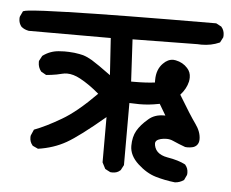

<svg xmlns="http://www.w3.org/2000/svg" viewBox="-55 -619 795 662"><g transform="rotate(5 343.0 -288.5)"><path d="M573.2 -9.3Q538.1 -13.2 505.9 -22.7Q473.6 -32.2 443.1 -60.3Q412.6 -88.4 412.6 -121.6Q412.6 -152.8 424.8 -174.3Q437 -195.8 462.4 -217.3Q483.4 -235.8 515.6 -235.8Q518.1 -235.8 520.5 -235.8L497.6 -274.4Q474.6 -270 459.5 -268.6Q443.4 -267.1 427.7 -267.1Q412.1 -267.1 393.1 -268.1V-53.2L383.3 -34.7L382.3 -34.2Q372.1 -24.4 355.5 -24.4Q352.5 -24.4 348.1 -24.9L330.1 -34.2L318.8 -56.2V-212.9Q232.4 -140.1 189.5 -115.7Q146.5 -91.3 92.8 -83.5L73.7 -92.3L73.2 -93.3Q63.5 -104.5 63.5 -120.1Q63.5 -126.5 64.5 -127.9L73.2 -147.9Q113.8 -163.1 166 -193.8Q216.8 -223.1 283.2 -290.5Q249 -319.8 216.3 -337.4Q191.9 -350.6 170.4 -350.6Q162.1 -350.6 153.3 -348.4Q144.5 -346.2 134.8 -344.2Q116.2 -340.8 98.6 -339.4L80.6 -349.6Q69.8 -363.3 69.8 -380.4Q69.8 -382.3 69.8 -385.3L79.6 -403.8Q104.5 -422.4 134.8 -424.8Q147 -425.8 154.3 -425.8Q161.6 -425.8 169.9 -425.5Q178.2 -425.3 189 -424.1Q199.7 -422.9 206.5 -421.4Q213.4 -419.9 219.7 -418.5Q235.4 -413.6 251 -404.3Q272 -391.6 317.9 -357.9L309.6 -485.8H25.9Q11.2 -488.3 0 -497.1Q-9.8 -508.8 -9.8 -524.4Q-9.8 -530.8 -8.8 -532.7L0 -551.3Q7.8 -554.2 19 -555.2Q60.5 -559.6 152.8 -562Q318.8 -566.9 666 -567.9H667.5L686 -558.1L686.5 -557.1Q696.3 -545.9 696.3 -529.3Q696.3 -526.4 695.8 -522L686.5 -503.9L685.1 -502.9Q656.7 -490.2 623 -490.2Q616.2 -490.2 609.4 -490.7L384.8 -487.8L392.6 -342.3Q397.9 -342.3 403.3 -342.3Q444.8 -342.3 474.6 -346.2Q474.6 -350.6 474.6 -355Q474.6 -391.6 496.1 -413.1Q512.2 -429.7 531.2 -429.7Q535.2 -429.7 539.6 -428.7Q564.5 -423.8 580.6 -405.8Q592.8 -392.6 592.8 -374Q592.8 -366.7 591.3 -359.4Q585.4 -334 565.4 -312Q606.4 -243.7 625.7 -217Q645 -190.4 645 -164.6Q645 -150.9 637.2 -143.1Q631.3 -137.2 623 -135.3Q614.7 -133.3 605 -133.3Q599.1 -133.3 597.7 -133.8Q576.2 -141.6 554.2 -151.4Q543.5 -156.2 532 -156.2Q520.5 -156.2 511 -153.6Q501.5 -150.9 497.3 -146.7Q493.2 -142.6 493.2 -136.7Q493.2 -130.9 496.1 -122.8Q499 -114.7 505.4 -108.4Q517.6 -96.7 540 -92.8Q579.1 -86.4 603 -73.7L603.5 -72.8Q613.3 -61.5 613.3 -45.9Q613.3 -39.6 612.3 -37.6L604 -20Q589.8 -10.3 573.2 -9.3Z"/></g></svg>

Font: Bakudai
Style: Medium
Weight: 500
Version: Version 1.48